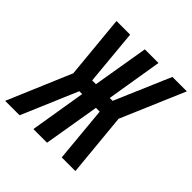

<svg xmlns="http://www.w3.org/2000/svg" viewBox="-217 -890 1044 1044"><g transform="rotate(45 305.0 -367.5)"><path d="M-26 0 130 -368 95 -735H200L230 -413H259L313 -735H418L365 -413H387L525 -735H636L479 -367L514 0H409L379 -322H350L296 0H191L244 -322H222L85 0Z"/></g></svg>

Font: Iosevka SS04 Semibold Extended
Style: Italic
Weight: 600
Width: 7
Italic angle: -9°
Monospace: yes
Designer: Belleve Invis
Foundry: Belleve Invis
Version: Version 19.0.0; ttfautohint (v1.8.4)